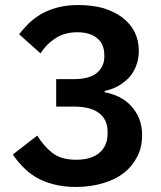

<svg xmlns="http://www.w3.org/2000/svg" viewBox="-20 -730 640 762"><path d="M203 -416C203 -416 203 -307 203 -307C203 -307 273 -307 273 -307C273 -307 273 -307 273 -307C316 -307 349 -299 372 -282C395 -265 407 -240 407 -208C407 -208 407 -200 407 -200C407 -200 407 -200 407 -200C407 -167 396 -142 375 -124C353 -105 322 -96 282 -96C282 -96 282 -96 282 -96C242 -96 211 -105 188 -123C165 -141 145 -164 128 -192C128 -192 31 -117 31 -117C31 -117 31 -117 31 -117C42 -100 55 -84 70 -69C85 -53 102 -39 122 -27C142 -15 165 -6 191 1C217 8 247 12 280 12C280 12 280 12 280 12C320 12 356 7 389 -3C421 -12 449 -26 472 -44C495 -62 512 -84 525 -109C538 -134 544 -162 544 -193C544 -193 544 -193 544 -193C544 -218 540 -240 532 -260C524 -279 513 -296 500 -310C487 -324 471 -336 453 -345C435 -354 416 -360 395 -364C395 -364 395 -369 395 -369C395 -369 395 -369 395 -369C414 -373 431 -379 448 -388C464 -397 478 -408 491 -421C503 -434 513 -450 520 -468C527 -486 531 -506 531 -528C531 -528 531 -528 531 -528C531 -556 525 -581 514 -604C502 -626 486 -645 465 -661C444 -677 418 -689 389 -698C359 -706 326 -710 291 -710C291 -710 291 -710 291 -710C261 -710 234 -707 211 -701C188 -695 167 -687 148 -677C129 -666 112 -654 97 -640C82 -625 68 -610 56 -594C56 -594 141 -518 141 -518C141 -518 141 -518 141 -518C158 -545 179 -565 203 -580C227 -595 255 -602 287 -602C287 -602 287 -602 287 -602C320 -602 347 -594 366 -578C385 -562 394 -540 394 -511C394 -511 394 -504 394 -504C394 -504 394 -504 394 -504C394 -479 384 -458 365 -441C345 -424 314 -416 272 -416C272 -416 203 -416 203 -416Z"/></svg>

Font: IBM Plex Mono Mod
Style: SemiBold
Weight: 500
Designer: Mike Abbink, Paul van der Laan, Pieter van Rosmalen
Foundry: Bold Monday
Version: ""